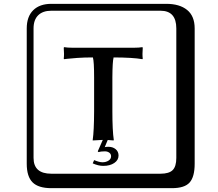

<svg xmlns="http://www.w3.org/2000/svg" viewBox="-20 -774 1140 1006"><path d="M529.8 19Q507.8 19 496.1 22.9L492.2 19L518.6 -41Q518.6 -41 465.8 -38.1V-41Q472.7 -87.9 473.1 -190.9V-368.2Q473.1 -451.2 466.8 -473.1Q421.9 -473.1 384.5 -470.5Q347.2 -467.8 331.5 -465.8L315.9 -463.9L314 -466.8Q316.9 -487.8 314 -523.9L315.9 -526.9Q334 -523.9 359.9 -523.9H682.1Q708 -523.9 726.1 -526.9L728 -523.9Q725.1 -487.8 728 -466.8L726.1 -463.9Q676.3 -472.7 575.2 -473.1Q569.3 -451.2 568.8 -368.2V-190.9Q568.8 -89.8 576.2 -41L575.2 -38.1Q561 -39.6 544.4 -40.5L528.8 -2.9Q534.7 -4.9 547.9 -4.9Q570.8 -4.9 585.9 7.6Q601.1 20 601.1 41Q601.1 64.9 578.6 80.1Q556.2 95.2 521 95.2Q495.1 95.2 465.8 82L473.1 64.9Q500 76.2 517.1 76.2Q535.2 76.2 548.6 67.6Q562 59.1 562 44.9Q562 32.7 552.5 25.9Q543 19 529.8 19ZM249 -717.8Q204.1 -717.8 179.9 -693.8Q155.8 -669.9 155.8 -625V53.2Q155.8 136.2 249 136.2H820.8Q865.7 136.2 884.8 117.2Q903.8 98.1 903.8 53.2V-625Q903.8 -717.8 820.8 -717.8ZM1000 84Q1000 152.8 973.4 182.4Q946.8 211.9 880.9 211.9H249Q181.2 211.9 150.6 181.4Q120.1 150.9 120.1 84V-625Q120.1 -687 154.1 -720.5Q188 -753.9 249 -753.9H851.1Q920.9 -753.9 960.4 -721.9Q1000 -689.9 1000 -625Z"/></svg>

Font: Linux Biolinum Keyboard
Style: Regular
Weight: 700
Designer: Philipp H. Poll
Foundry: Philipp H. Poll
Version: Version 0.6.1 ; ttfautohint (v0.9)